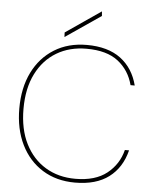

<svg xmlns="http://www.w3.org/2000/svg" viewBox="-60 -944 808 1006"><g transform="rotate(5 344.0 -441.0)"><path d="M372 12Q274 12 201 -33.5Q128 -79 88 -160.5Q48 -242 48 -350Q48 -459 88 -540Q128 -621 201 -666.5Q274 -712 372 -712Q483 -712 550 -662Q617 -612 640 -522H618Q598 -599 538.5 -645.5Q479 -692 372 -692Q283 -692 215 -651.5Q147 -611 108.5 -534.5Q70 -458 70 -350Q70 -243 108.5 -166.5Q147 -90 215 -49Q283 -8 372 -8Q477 -8 538 -56.5Q599 -105 618 -181H640Q617 -89 550 -38.5Q483 12 372 12ZM251 -743 250 -767 435 -894 437 -870Z"/></g></svg>

Font: DM Sans 20pt Thin
Style: Regular
Weight: 250
Version: Version 4.004;gftools[0.9.30]